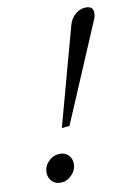

<svg xmlns="http://www.w3.org/2000/svg" viewBox="-108 -745 600 821"><g transform="rotate(-15 192.0 -335.0)"><path d="M122.1 -211.4 275.4 -627Q285.2 -652.8 305.7 -668Q326.2 -683.1 348.1 -683.1Q383.8 -683.1 383.8 -656.2Q383.8 -638.7 374.5 -622.6L155.8 -211.4ZM62 13.2Q39.1 13.2 24.2 -1.5Q9.3 -16.1 9.3 -39.1Q9.3 -66.9 30.5 -87.2Q51.8 -107.4 80.1 -107.4Q103 -107.4 117.7 -93Q132.3 -78.6 132.3 -56.2Q132.3 -28.3 110.8 -7.6Q89.4 13.2 62 13.2Z"/></g></svg>

Font: Elstob Light
Style: Italic
Weight: 300
Italic angle: -20°
Designer: Peter S. Baker
Version: Version 1.015